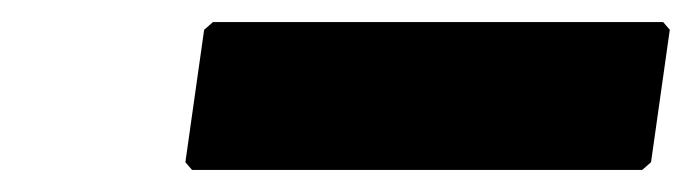

<svg xmlns="http://www.w3.org/2000/svg" viewBox="-20 -781 627 174"><path d="M173 -761 165 -754 148 -634 154 -627H562L570 -634L587 -754L581 -761Z"/></svg>

Font: Hussar Woodtype
Style: BlkObl
Weight: 900
Foundry: Cannot Into Space Fonts
Version: Version 1.07